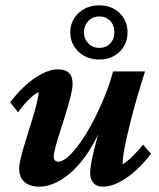

<svg xmlns="http://www.w3.org/2000/svg" viewBox="-20 -699 602 727"><path d="M200.2 -436.5Q226.6 -436.5 240.7 -423.3Q254.9 -410.2 254.9 -380.9Q254.9 -365.2 248 -336.9Q241.2 -308.6 230.5 -273.9Q219.7 -239.3 209 -205.6Q198.2 -171.9 190.9 -145.5Q183.6 -119.1 183.6 -105.5Q183.6 -96.7 188 -91.8Q192.4 -86.9 201.2 -86.9Q216.8 -86.9 238.3 -106Q259.8 -125 283.7 -158.7Q307.6 -192.4 330.6 -235.8Q353.5 -279.3 374 -328.6Q394.5 -377.9 408.2 -428.7H529.3Q515.6 -386.7 500.5 -335Q485.4 -283.2 472.7 -232.4Q460 -181.6 452.1 -140.6Q444.3 -99.6 444.3 -77.1Q463.9 -88.9 482.9 -107.9Q502 -127 521.5 -151.4L551.8 -117.2Q527.3 -84 496.1 -55.2Q464.8 -26.4 432.1 -9.3Q399.4 7.8 369.1 7.8Q346.7 7.8 334 -5.9Q321.3 -19.5 321.3 -44.9Q321.3 -59.6 327.1 -90.8Q333 -122.1 346.2 -170.4Q359.4 -218.8 379.9 -283.2H387.7Q366.2 -214.8 336.9 -161.1Q307.6 -107.4 272.9 -69.8Q238.3 -32.2 201.2 -12.2Q164.1 7.8 128.9 7.8Q93.8 7.8 73.2 -9.3Q52.7 -26.4 52.7 -61.5Q52.7 -78.1 60.1 -106.4Q67.4 -134.8 78.1 -169.9Q88.9 -205.1 100.1 -240.7Q111.3 -276.4 118.7 -305.7Q126 -335 126 -350.6Q105.5 -338.9 86.9 -320.3Q68.4 -301.8 48.8 -273.4L18.6 -311.5Q43 -344.7 74.2 -373.5Q105.5 -402.3 138.2 -419.4Q170.9 -436.5 200.2 -436.5ZM355.5 -473.6Q308.6 -473.6 277.3 -503.4Q246.1 -533.2 246.1 -576.2Q246.1 -620.1 277.3 -649.4Q308.6 -678.7 355.5 -678.7Q402.3 -678.7 432.6 -649.9Q462.9 -621.1 462.9 -576.2Q462.9 -532.2 432.6 -502.9Q402.3 -473.6 355.5 -473.6ZM356.4 -517.6Q380.9 -517.6 397 -534.2Q413.1 -550.8 413.1 -577.1Q413.1 -603.5 397 -620.1Q380.9 -636.7 356.4 -636.7Q331.1 -636.7 314.5 -619.6Q297.9 -602.5 297.9 -577.1Q297.9 -551.8 314.5 -534.7Q331.1 -517.6 356.4 -517.6Z"/></svg>

Font: Crimson Pro
Style: Bold Italic
Weight: 700
Italic angle: -12°
Designer: Jacques Le Bailly
Foundry: Baron von Fonthausen
Version: Version 1.003